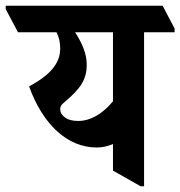

<svg xmlns="http://www.w3.org/2000/svg" viewBox="-75 -645 632 673"><path d="M264 -128C285 -128 304 -133 321 -140V-47L418 8H430V-532H537V-545L495 -625H-55V-613L-12 -532H123C132 -514 136 -497 136 -475C136 -423 102 -383 27 -342C75 -209 161 -128 264 -128ZM152 -234C142 -241 136 -251 136 -263C136 -272 140 -278 151 -287C207 -334 229 -366 229 -418C229 -454 215 -491 188 -532H321V-290C285 -246 242 -221 199 -221C180 -221 163 -225 152 -234Z"/></svg>

Font: Noto Serif Devanagari ExtraCondensed
Style: Bold
Weight: 700
Width: 2
Designer: Universal Thirst, Indian Type Foundry and the Monotype Design Team
Foundry: Monotype Imaging Inc.
Version: Version 2.004